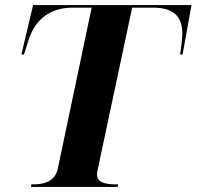

<svg xmlns="http://www.w3.org/2000/svg" viewBox="-20 -734 772 754"><path d="M102 0H442L444 -10H435C390 -10 361 -19 361 -49C361 -55 362 -63 366 -79L499 -704H580C657 -704 696 -674 696 -602C696 -583 691 -542 687 -520H697L732 -714H110L64 -520H74L91 -573C118 -662 181 -704 265 -704H340L207 -72C197 -25 159 -10 112 -10H103Z"/></svg>

Font: Noto Serif Display
Style: Bold Italic
Weight: 700
Italic angle: -12°
Designer: Monotype Design Team
Foundry: Monotype Imaging Inc.
Version: Version 2.009